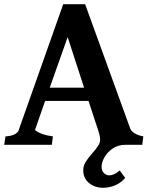

<svg xmlns="http://www.w3.org/2000/svg" viewBox="-28 -687 700 911"><path d="M367 121Q367 100 378 82Q389 64 410 40Q414 35 421.5 26.5Q429 18 433 11Q447 -6 447 -24Q447 -36 443.5 -49Q440 -62 439 -65L392 -208H186L138 -70Q166 -47 223 -40L218 0H-8L-2 -40Q44 -42 59 -65L272 -667H376L591 -74Q607 -48 652 -40L647 0H567Q533 0 507 17.5Q481 35 467.5 59.5Q454 84 454 104Q454 122 464.5 133.5Q475 145 491 145Q513 145 540 122L566 157Q547 180 519 192Q491 204 461 204Q422 204 394.5 181.5Q367 159 367 121ZM371 -271 293 -511 208 -271Z"/></svg>

Font: Caladea
Style: Bold
Weight: 700
Designer: Carolina Giovagnoli and Andres Torresi
Foundry: Carolina Giovagnoli & Andres Torresi
Version: Version 1.001